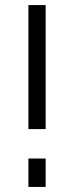

<svg xmlns="http://www.w3.org/2000/svg" viewBox="-20 -737 292 757"><path d="M92 -228V-717H160V-228ZM92 0V-112H160V0Z"/></svg>

Font: Raleway
Style: Regular
Weight: 400
Designer: Matt McInerney, Pablo Impallari, Rodrigo Fuenzalida
Foundry: Matt McInerney, Pablo Impallari, Rodrigo Fuenzalida
Version: Version 4.101;RELEASE